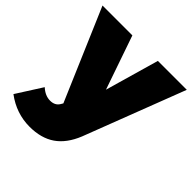

<svg xmlns="http://www.w3.org/2000/svg" viewBox="-218 -697 1050 1050"><g transform="rotate(45 307.0 -171.5)"><path d="M-20 140.1 74.2 -7.8Q108.9 23.9 147 23.9Q184.6 23.9 201.2 -3.9L209 -17.1L-18.1 -546.9H212.9L320.8 -234.9L410.2 -546.9H633.8L409.2 38.1Q375 123 316.2 163.6Q257.3 204.1 168.9 204.1Q65.9 204.1 -20 140.1Z"/></g></svg>

Font: Trueno Black
Style: Regular
Weight: 900
Designer: Julieta Ulanovsky
Foundry: Julieta Ulanovsky
Version: Version 3.001b | FøM Fix